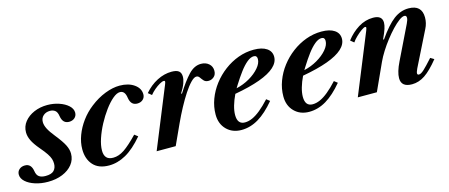

<svg xmlns="http://www.w3.org/2000/svg" viewBox="-70 -965 3291 1406"><g transform="rotate(-15 1575.0 -261.5)"><path d="M164.5 10.5Q112 10.5 67.8 -3.8Q23.5 -18 -3.2 -42.2Q-30 -66.5 -30 -96Q-30 -119.5 -13 -134.5Q4 -149.5 30 -149.5Q54 -149.5 68 -135Q82 -120.5 86.5 -92.5Q91 -60.5 108.8 -48Q126.5 -35.5 157 -35.5Q202.5 -35.5 221.5 -55Q240.5 -74.5 240.5 -107.5Q240.5 -126 235 -143.5Q229.5 -161 214.2 -184.2Q199 -207.5 168.5 -243Q132 -286 116.5 -318.5Q101 -351 101 -381Q101 -426 128.5 -460.5Q156 -495 201.8 -514.8Q247.5 -534.5 302.5 -534.5Q349.5 -534.5 391.5 -520.2Q433.5 -506 460 -481.8Q486.5 -457.5 486.5 -428Q486.5 -404.5 469.8 -389.2Q453 -374 426.5 -374Q379 -374 369.5 -432Q365 -464 349.2 -476Q333.5 -488 311 -488Q280 -488 259.8 -470Q239.5 -452 239.5 -422Q239.5 -398 254.2 -369.2Q269 -340.5 299.5 -303Q345.5 -245.5 362.5 -211.2Q379.5 -177 379.5 -146Q379.5 -100 351.5 -64.8Q323.5 -29.5 274.8 -9.5Q226 10.5 164.5 10.5Z M627.5 10.5Q548.5 10.5 507.8 -35Q467 -80.5 467 -154.5Q467 -206 486.8 -259Q506.5 -312 542 -360.2Q577.5 -408.5 625.5 -445.5Q680.5 -488.5 739.8 -511.5Q799 -534.5 850.5 -534.5Q917.5 -534.5 960.5 -504.2Q1003.5 -474 1003.5 -428Q1003.5 -404.5 986.8 -389.2Q970 -374 943.5 -374Q895.5 -374 886.5 -432Q882.5 -461 871.2 -474.5Q860 -488 841 -488Q817 -488 786 -461.8Q755 -435.5 723.2 -392.5Q691.5 -349.5 664.5 -298.8Q637.5 -248 620.8 -197.8Q604 -147.5 604 -107.5Q604 -73.5 620 -55Q636 -36.5 671.5 -36.5Q713 -36.5 755.8 -65.2Q798.5 -94 862 -160L887.5 -140.5Q819.5 -60.5 756 -25Q692.5 10.5 627.5 10.5Z M989.5 0 1175.5 -456Q1178.5 -463.5 1180 -468.5Q1181.5 -473.5 1181.5 -476.5Q1181.5 -484 1172.5 -484Q1161 -484 1140.8 -472.5Q1120.5 -461 1099.5 -443.2Q1078.5 -425.5 1063.5 -406.5L1037 -428Q1080 -478.5 1134.5 -506.5Q1189 -534.5 1245 -534.5Q1282.5 -534.5 1299.5 -521Q1316.5 -507.5 1316.5 -478Q1316.5 -458 1306.5 -429.5Q1296.5 -401 1271.5 -361.5L1278 -360Q1329.5 -442 1373 -488.2Q1416.5 -534.5 1467.5 -534.5Q1503.5 -534.5 1527 -514Q1550.5 -493.5 1550.5 -460.5Q1550.5 -431.5 1532.2 -415.5Q1514 -399.5 1491 -399.5Q1467.5 -399.5 1455.5 -413Q1443.5 -426.5 1434.5 -439.8Q1425.5 -453 1411 -453Q1393.5 -453 1368.5 -427.2Q1343.5 -401.5 1315.2 -358.5Q1287 -315.5 1258.5 -262.5Q1230 -209.5 1205 -155L1134 0Z M1631.5 10.5Q1562.5 10.5 1519.2 -33.2Q1476 -77 1476 -147Q1476 -206.5 1497.2 -263.2Q1518.5 -320 1556 -369Q1593.5 -418 1643 -455.2Q1692.5 -492.5 1749.8 -513.5Q1807 -534.5 1867.5 -534.5Q1930 -534.5 1965 -511Q2000 -487.5 2000 -446Q2000 -404 1961.5 -368.8Q1923 -333.5 1846.2 -305.5Q1769.5 -277.5 1655 -257Q1635 -215.5 1624 -177Q1613 -138.5 1613 -107.5Q1613 -36.5 1669.5 -36.5Q1697 -36.5 1726.2 -49.5Q1755.5 -62.5 1789 -89.8Q1822.5 -117 1862.5 -160.5L1887.5 -141Q1823.5 -64 1761 -26.8Q1698.5 10.5 1631.5 10.5ZM1674.5 -294Q1728 -306 1775 -333.2Q1822 -360.5 1851.2 -394.8Q1880.5 -429 1880.5 -461Q1880.5 -488 1856 -488Q1832 -488 1804.5 -465.5Q1777 -443 1747.8 -404Q1718.5 -365 1688 -316Z M2145 10.5Q2076 10.5 2032.8 -33.2Q1989.5 -77 1989.5 -147Q1989.5 -206.5 2010.8 -263.2Q2032 -320 2069.5 -369Q2107 -418 2156.5 -455.2Q2206 -492.5 2263.2 -513.5Q2320.5 -534.5 2381 -534.5Q2443.5 -534.5 2478.5 -511Q2513.5 -487.5 2513.5 -446Q2513.5 -404 2475 -368.8Q2436.5 -333.5 2359.8 -305.5Q2283 -277.5 2168.5 -257Q2148.5 -215.5 2137.5 -177Q2126.5 -138.5 2126.5 -107.5Q2126.5 -36.5 2183 -36.5Q2210.5 -36.5 2239.8 -49.5Q2269 -62.5 2302.5 -89.8Q2336 -117 2376 -160.5L2401 -141Q2337 -64 2274.5 -26.8Q2212 10.5 2145 10.5ZM2188 -294Q2241.5 -306 2288.5 -333.2Q2335.5 -360.5 2364.8 -394.8Q2394 -429 2394 -461Q2394 -488 2369.5 -488Q2345.5 -488 2318 -465.5Q2290.5 -443 2261.2 -404Q2232 -365 2201.5 -316Z M2924 10.5Q2842.5 10.5 2842.5 -57Q2842.5 -103.5 2877.5 -175L3000 -427Q3007 -441.5 3010.2 -451.8Q3013.5 -462 3013.5 -470Q3013.5 -488 2997.5 -488Q2981.5 -488 2956.8 -469.8Q2932 -451.5 2903.2 -421.2Q2874.5 -391 2845.8 -354Q2817 -317 2792.8 -278.5Q2768.5 -240 2753 -206L2659 0H2514.5L2700.5 -456Q2706.5 -472.5 2706.5 -476.5Q2706.5 -484 2699 -484Q2690 -484 2669.5 -469.5Q2649 -455 2627.8 -434.5Q2606.5 -414 2594 -395L2567.5 -416.5Q2607.5 -469 2660.2 -501.8Q2713 -534.5 2772 -534.5Q2841.5 -534.5 2841.5 -479.5Q2841.5 -461 2833 -434.2Q2824.5 -407.5 2803 -361.5L2809.5 -360Q2875 -454 2927.8 -493.8Q2980.5 -533.5 3040.5 -533.5Q3141.5 -533.5 3141.5 -438Q3141.5 -395 3121.5 -356L2990 -92Q2985 -81 2981.8 -72Q2978.5 -63 2978.5 -57.5Q2978.5 -45.5 2991 -45.5Q3006 -45.5 3030 -67.5Q3054 -89.5 3101 -142L3128.5 -125.5Q3070 -53 3022.8 -21.2Q2975.5 10.5 2924 10.5Z"/></g></svg>

Font: Libre Caslon Text
Style: Italic
Weight: 400
Italic angle: -22.583°
Designer: Pablo Impallari, Rodrigo Fuenzalida, Katja Schimmel
Foundry: Pablo Impallari, Rodrigo Fuenzalida
Version: Version 2.000